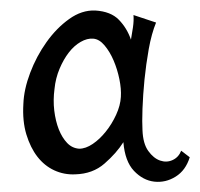

<svg xmlns="http://www.w3.org/2000/svg" viewBox="-20 -619 389 373"><path d="M256.8 -366.2Q257.8 -339.8 268.1 -325.7Q278.3 -311.5 291 -307.1Q303.7 -302.7 315.4 -308.1Q327.1 -313.5 332 -326.2L348.6 -313.5Q340.8 -288.1 321.3 -275.9Q301.8 -263.7 279.8 -266.1Q257.8 -268.6 240.2 -287.1Q222.7 -305.7 219.7 -342.8Q206.1 -321.3 183.1 -301.3Q160.2 -281.2 126 -280.3Q104.5 -279.3 85.4 -288.1Q66.4 -296.9 52.7 -314.5Q39.1 -332 31.2 -357.9Q23.4 -383.8 25.4 -417Q26.4 -445.3 38.6 -477.5Q50.8 -509.8 70.3 -537.1Q89.8 -564.5 114.3 -582Q138.7 -599.6 165 -598.6Q195.3 -596.7 210.9 -580.6Q226.6 -564.5 234.4 -542Q236.3 -552.7 238.3 -565.9Q240.2 -579.1 239.3 -589.8L283.2 -575.2Q274.4 -553.7 269 -523.9Q263.7 -494.1 260.7 -464.4Q257.8 -434.6 256.8 -407.7Q255.9 -380.9 256.8 -366.2ZM214.8 -430.7Q215.8 -446.3 211.9 -465.3Q208 -484.4 200.7 -501.5Q193.4 -518.6 183.1 -530.8Q172.9 -543 161.1 -543.9Q149.4 -544.9 136.7 -537.6Q124 -530.3 113.8 -517.1Q103.5 -503.9 95.7 -485.4Q87.9 -466.8 85.9 -446.3Q83 -424.8 85.4 -404.3Q87.9 -383.8 94.2 -367.7Q100.6 -351.6 110.4 -341.3Q120.1 -331.1 133.8 -330.1Q146.5 -330.1 160.2 -339.4Q173.8 -348.6 185.5 -363.3Q197.3 -377.9 205.6 -396Q213.9 -414.1 214.8 -430.7Z"/></svg>

Font: Mystery Quest
Style: Regular
Weight: 400
Designer: Squid
Foundry: Font Diner, Inc DBA Sideshow
Version: Version 1.000